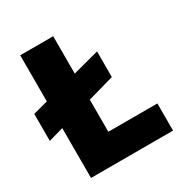

<svg xmlns="http://www.w3.org/2000/svg" viewBox="-168 -851 934 980"><g transform="rotate(-30 299.0 -361.5)"><path d="M0 -269V-428L437 -544V-393ZM87.5 0V-723H282V-160H571V0Z"/></g></svg>

Font: Public Sans Thin Black
Style: Regular
Weight: 900
Version: Version 2.001